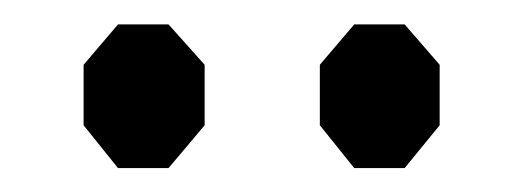

<svg xmlns="http://www.w3.org/2000/svg" viewBox="-20 -734 431 158"><path d="M77.1 -595.7 48.8 -630.9V-680.7L77.1 -713.9H118.7L148.4 -680.7V-630.9L118.7 -595.7ZM271.5 -595.7 243.2 -630.9V-680.7L271.5 -713.9H313L341.8 -680.7V-630.9L313 -595.7Z"/></svg>

Font: Gap Sans
Style: Regular
Weight: 400
Designer: Alexandre Liziard and Étienne Ozeray
Foundry: Interstices.io
Version: Version 1.6.1 - December 3. 2014